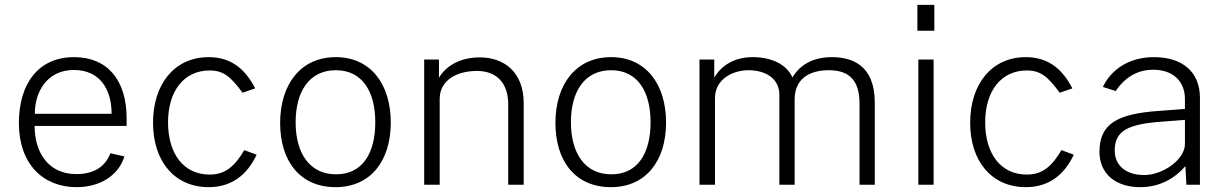

<svg xmlns="http://www.w3.org/2000/svg" viewBox="-20 -763 5066 793"><path d="M123 -243H503V-274C503 -432 424 -527 286 -527C141 -527 58 -421 58 -254C58 -87 157 10 296 10C392 10 469 -37 494 -117L436 -130C415 -75 369 -44 295 -44C179 -44 123 -134 123 -243ZM124 -293C123 -381 173 -474 285 -474C391 -474 441 -396 441 -293Z M842 -527C700 -527 612 -415 612 -256C612 -98 700 10 842 10C935 10 1000 -39 1040 -124L989 -143C951 -79 913 -42 846 -42C739 -42 674 -127 674 -258C674 -387 740 -472 846 -472C905 -472 934 -444 982 -380L1034 -398C995 -474 938 -527 842 -527Z M1366 10C1511 10 1594 -99 1594 -257C1594 -415 1511 -527 1367 -527C1222 -527 1137 -415 1137 -255C1137 -98 1219 10 1366 10ZM1368 -43C1256 -43 1201 -134 1201 -258C1201 -383 1256 -473 1367 -473C1477 -473 1530 -384 1530 -258C1530 -133 1479 -43 1368 -43Z M1732 0H1796V-354C1796 -433 1868 -470 1950 -470C2029 -470 2079 -422 2079 -333V0H2143V-337C2143 -464 2063 -526 1962 -526C1878 -526 1821 -489 1793 -442V-517H1732Z M2503 10C2648 10 2731 -99 2731 -257C2731 -415 2648 -527 2504 -527C2359 -527 2274 -415 2274 -255C2274 -98 2356 10 2503 10ZM2505 -43C2393 -43 2338 -134 2338 -258C2338 -383 2393 -473 2504 -473C2614 -473 2667 -384 2667 -258C2667 -133 2616 -43 2505 -43Z M2869 0H2933V-357C2933 -440 3012 -473 3071 -473C3142 -473 3199 -439 3199 -371V0H3262V-352C3262 -446 3335 -473 3402 -473C3472 -473 3530 -446 3530 -336V0H3593V-340C3593 -496 3496 -527 3416 -527C3339 -527 3284 -496 3253 -443C3228 -499 3164 -527 3089 -527C3008 -527 2956 -488 2930 -442V-517H2869Z M3839 -743H3769V-636H3839ZM3836 -517H3773V0H3836Z M4217 -527C4075 -527 3987 -415 3987 -256C3987 -98 4075 10 4217 10C4310 10 4375 -39 4415 -124L4364 -143C4326 -79 4288 -42 4221 -42C4114 -42 4049 -127 4049 -258C4049 -387 4115 -472 4221 -472C4280 -472 4309 -444 4357 -380L4409 -398C4370 -474 4313 -527 4217 -527Z M4689 10C4764 10 4826 -20 4876 -77L4880 0H4936V-359C4936 -463 4867 -527 4746 -527C4645 -527 4571 -478 4535 -404L4588 -387C4628 -446 4680 -475 4743 -475C4823 -475 4874 -429 4874 -354V-313L4767 -305C4593 -293 4521 -251 4521 -136C4521 -45 4588 10 4689 10ZM4705 -40C4633 -40 4584 -78 4584 -141C4584 -225 4641 -251 4785 -261L4874 -268V-168C4874 -104 4783 -40 4705 -40Z"/></svg>

Font: United Sans ExtraLight
Style: Regular
Weight: 200
Designer: Pablo Impallari, Rodrigo Fuenzalida (Modified by Dan O. Williams)
Version: Version 1.000;PS 001.000;hotconv 1.0.88;makeotf.lib2.5.64775